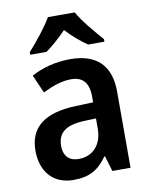

<svg xmlns="http://www.w3.org/2000/svg" viewBox="-86 -830 709 904"><g transform="rotate(-10 268.0 -378.0)"><path d="M334 -766H206C182 -723 129 -658 93 -618V-606H171C201 -627 236 -658 270 -693C302 -658 339 -627 370 -606H448V-618C412 -659 359 -721 334 -766ZM274 -553C204 -553 139 -535 88 -507L126 -420C172 -443 217 -459 262 -459C316 -459 346 -430 346 -361V-334L263 -331C114 -326 39 -269 39 -157C39 -53 98 10 192 10C271 10 312 -16 354 -74H357L379 0H466V-364C466 -490 400 -553 274 -553ZM289 -255 346 -257V-209C346 -128 298 -83 234 -83C191 -83 162 -106 162 -158C162 -217 196 -251 289 -255Z"/></g></svg>

Font: Noto Sans Armenian SemiCondensed SemiBold
Style: Regular
Weight: 600
Width: 4
Designer: Monotype Design Team
Foundry: Monotype Imaging Inc.
Version: Version 2.008